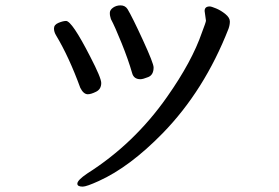

<svg xmlns="http://www.w3.org/2000/svg" viewBox="-20 -677 1040 715"><path d="M307 -326Q291 -326 279 -350Q237 -465 189 -545Q181 -558 181 -571Q181 -585 198 -592Q215 -599 226 -599Q248 -599 316 -466Q357 -387 357 -368Q357 -345 338 -335.5Q319 -326 307 -326ZM288 18Q268 18 268 7Q268 -6 305 -31Q480 -142 602 -316Q695 -448 732 -556Q747 -595 747 -600L742 -636Q742 -653 761 -653Q767 -653 785 -645.5Q803 -638 819.5 -624.5Q836 -611 836 -597Q836 -584 831 -570Q741 -340 586 -181Q463 -55 348 -3Q302 18 288 18ZM503 -382Q478 -382 472 -405Q458 -454 433 -516Q408 -578 393 -606Q392 -611 390.5 -615.5Q389 -620 389 -629Q389 -640 401 -648.5Q413 -657 429 -657Q446 -657 455 -643Q473 -613 512.5 -527Q552 -441 552 -426Q552 -398 532 -390Q512 -382 503 -382Z"/></svg>

Font: ToneOZ-Pinyin-WenKai-Medium
Style: Medium
Weight: 700
Designer: Fontworks Inc.
Foundry: ToneOZ
Version: Version 0.240331